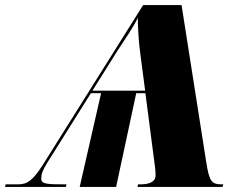

<svg xmlns="http://www.w3.org/2000/svg" viewBox="-59 -734 948 754"><path d="M-39 0H200L202 -10C123 -10 103 -11 103 -33C103 -47 105 -61 131 -102L298 -368H338L254 0H397L476 -368H512L550 -76C551 -65 552 -56 552 -45C552 -21 529 -10 492 -10H483L481 0H815L818 -10H813C771 -10 763 -22 751 -97L654 -714H503L110 -88C70 -25 48 -10 12 -10H-37ZM304 -378 400 -531C437 -589 464 -625 482 -664C483 -616 485 -574 493 -515L511 -378Z"/></svg>

Font: Noto Serif Display Black
Style: Italic
Weight: 900
Italic angle: -12°
Designer: Monotype Design Team
Foundry: Monotype Imaging Inc.
Version: Version 2.009